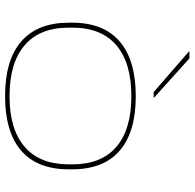

<svg xmlns="http://www.w3.org/2000/svg" viewBox="-25 -709 746 736"><g transform="rotate(90 348.0 -341.0)"><path d="M348.5 12.5Q210 12.5 138.5 -49.8Q67 -112 67 -231.5V-245.5Q67 -365 139 -426.8Q211 -488.5 349 -488.5Q486 -488.5 557.5 -426.8Q629 -365 629 -245.5V-231.5Q629 -111 557.5 -49.2Q486 12.5 348.5 12.5ZM349 -4.5Q475.5 -4.5 542.8 -62.5Q610 -120.5 610 -231.5V-245.5Q610 -356.5 543 -414Q476 -471.5 348.5 -471.5Q221 -471.5 153.5 -414Q86 -356.5 86 -245.5V-231.5Q86 -120.5 153.5 -62.5Q221 -4.5 349 -4.5ZM204 -694 355 -558V-557H333L177 -692.5V-694Z"/></g></svg>

Font: Anek Latin Expanded Thin
Style: Regular
Weight: 250
Width: 7
Designer: Yesha Goshar
Foundry: Ek Type
Version: Version 1.003